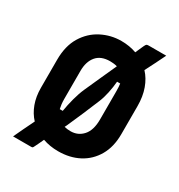

<svg xmlns="http://www.w3.org/2000/svg" viewBox="-197 -909 1044 1117"><g transform="rotate(30 325.0 -350.0)"><path d="M325 -720Q380 -720 427 -703Q434 -719 440 -732.5Q446 -746 451 -757Q457 -770 461 -773Q465 -776 475 -776H593Q576 -741 559 -707Q542 -673 525 -640Q558 -605 576.5 -554Q595 -503 595 -438V-250Q595 -165 560 -104.5Q525 -44 464.5 -12Q404 20 325 20Q270 20 222 3Q214 21 206.5 36.5Q199 52 193 64Q189 73 186 74.5Q183 76 176 76H56Q68 49 87.5 9Q107 -31 122 -62Q90 -96 72.5 -143.5Q55 -191 55 -250V-438Q55 -531 93 -593.5Q131 -656 193 -688Q255 -720 325 -720ZM205 -262Q205 -242 207 -226Q209 -210 212 -197H232Q239 -240 251 -285Q263 -330 279 -366Q305 -424 329.5 -478.5Q354 -533 375 -579Q354 -585 327 -585Q266 -585 235.5 -548.5Q205 -512 205 -450ZM295 -136Q292 -129 288 -122Q308 -117 330 -117Q380 -117 412.5 -153.5Q445 -190 445 -262V-450Q445 -482 442 -502H421Q418 -465 409.5 -424.5Q401 -384 388 -353Q366 -300 342.5 -244.5Q319 -189 295 -136Z"/></g></svg>

Font: Recursive Sn Lnr St XBd
Style: Regular
Weight: 800
Version: Version 1.079;hotconv 1.0.112;makeotfexe 2.5.65598; ttfautoh